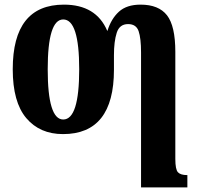

<svg xmlns="http://www.w3.org/2000/svg" viewBox="-20 -569 855 829"><path d="M589 240H789V187H788Q760 187 748.5 175Q737 163 737 117V-345Q737 -457 701 -503Q665 -549 587 -549Q527 -549 493.5 -518.5Q460 -488 444 -436H443Q395 -549 256 -549Q35 -549 35 -270Q35 -128 93.5 -59Q152 10 252 10Q472 10 472 -268V-331Q472 -390 484 -427.5Q496 -465 533 -465Q568 -465 578.5 -434.5Q589 -404 589 -342ZM253 -53Q186 -53 186 -270Q186 -485 253 -485Q322 -485 322 -270Q322 -53 253 -53Z"/></svg>

Font: Noto Serif ExtraCondensed Extra
Style: Regular
Weight: 800
Width: 3
Designer: Monotype Design Team
Foundry: Monotype Imaging Inc.
Version: Version 1.002